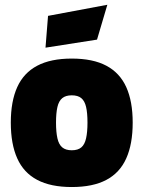

<svg xmlns="http://www.w3.org/2000/svg" viewBox="-20 -756 590 789"><path d="M274.9 12.6Q188.4 12.6 132.9 -16.8Q77.3 -46.1 50.9 -105.1Q24.4 -164 24.4 -252.1Q24.4 -339.6 50.9 -398.1Q77.3 -456.5 132.9 -485.9Q188.4 -515.3 274.9 -515.3Q361.9 -515.3 417.1 -485.9Q472.4 -456.5 498.8 -398.1Q525.3 -339.6 525.3 -252.1Q525.3 -164 498.8 -105.1Q472.4 -46.1 417.1 -16.8Q361.9 12.6 274.9 12.6ZM274.9 -138.5Q300.2 -138.5 314.1 -150.3Q328 -162 333.7 -187.5Q339.5 -213 339.5 -252.1Q339.5 -292.3 333.7 -316.7Q328 -341.2 314.1 -352.7Q300.2 -364.3 274.9 -364.3Q250 -364.3 235.9 -352.7Q221.7 -341.2 216 -316.5Q210.2 -291.7 210.2 -252.1Q210.2 -213 216 -187.5Q221.7 -162 235.9 -150.3Q250 -138.5 274.9 -138.5ZM167 -560.1 177.4 -690.8 421.1 -736.4 378.7 -593.2Z"/></svg>

Font: TitilliumWeb ExtraLight
Style: Regular
Weight: 400
Designer: Mohamed Gaber, Accademia di Belle Arti di Urbino and others
Foundry: Kief Type Foundry, Accademia di Belle Arti di Urbino and others
Version: Version 3.000; ttfautohint (v1.8.2)